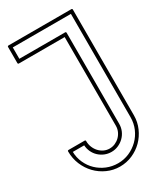

<svg xmlns="http://www.w3.org/2000/svg" viewBox="-169 -705 657 778"><g transform="rotate(-30 160.0 -315.5)"><path d="M81.5 -152.3Q86.4 -152.3 86.4 -147.5Q86.4 -132.3 91.8 -118.9Q97.2 -105.5 106.4 -95.5Q115.7 -85.4 127.9 -79.6Q140.1 -73.7 154.3 -73.7Q168 -73.7 180.2 -79.1Q192.4 -84.5 201.7 -93.8Q210.9 -103 216.3 -115.2Q221.7 -127.4 221.7 -141.6V-556.2H7.8Q2.9 -556.2 2.9 -561V-635.7Q2.9 -640.6 7.8 -640.6H301.3Q306.2 -640.6 306.2 -635.7V-141.6Q306.2 -110.4 293.9 -82.5Q281.7 -54.7 261 -33.9Q240.2 -13.2 212.6 -1.2Q185.1 10.7 154.3 10.7Q123 10.7 95.2 -2Q67.4 -14.6 46.6 -36.1Q25.9 -57.6 13.9 -86.4Q2 -115.2 2 -147.5Q2 -152.3 6.8 -152.3ZM17.6 -136.7Q18.1 -109.4 29.1 -85.2Q40 -61 58.6 -43.2Q77.1 -25.4 101.8 -15.1Q126.5 -4.9 154.3 -4.9Q182.1 -4.9 206.8 -15.6Q231.4 -26.4 250.2 -44.9Q269 -63.5 279.8 -88.4Q290.5 -113.3 290.5 -141.6V-625H18.6V-571.8H232.4Q237.3 -571.8 237.3 -566.9V-141.6Q237.3 -124 230.7 -108.9Q224.1 -93.8 212.6 -82.5Q201.2 -71.3 186 -64.7Q170.9 -58.1 154.3 -58.1Q137.2 -58.1 122.6 -64.2Q107.9 -70.3 96.7 -80.8Q85.4 -91.3 78.6 -105.7Q71.8 -120.1 70.8 -136.7Z"/></g></svg>

Font: Fibel Sued Kontur LRS
Style: Regular
Weight: 400
Designer: Peter Wiegel
Foundry: Peter Wiegel
Version: Version 000.000